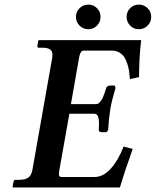

<svg xmlns="http://www.w3.org/2000/svg" viewBox="-20 -822 683 842"><path d="M37.1 0 35.2 -2 39.1 -23.9Q40.5 -33.2 47.9 -33.2H61Q90.3 -33.2 104 -43Q117.7 -52.7 122.1 -77.1L209 -568.8Q210 -577.6 210 -581.5Q210 -598.1 199.2 -605.5Q188.5 -612.8 164.1 -612.8H149.9Q142.6 -612.8 144 -621.1L147.9 -644L150.9 -646H599.1Q589.8 -567.4 589.8 -483.9L549.8 -475.1Q548.3 -493.7 546.4 -508.1Q544.4 -522.5 538.8 -540.8Q533.2 -559.1 525.4 -571Q517.6 -583 503.7 -591.6Q489.7 -600.1 471.2 -600.1H346.2Q332.5 -600.1 327.1 -570.8L291 -365.2H398.9Q404.8 -365.2 409.7 -367.4Q414.6 -369.6 418.9 -375.2Q423.3 -380.9 426.3 -385.3Q429.2 -389.6 433.3 -400.1Q437.5 -410.6 439.5 -416.5L445.8 -436Q445.8 -439.5 450.9 -443.1Q456.1 -446.8 462.9 -446.8H482.9L486.8 -437Q469.7 -379.9 463.9 -344.2Q457 -301.8 454.1 -251L446.8 -242.2H426.8Q419.9 -242.2 416 -245.4Q412.1 -248.5 413.1 -252Q414.1 -272.5 414.1 -280.3Q414.1 -301.8 409.4 -312.5Q404.8 -323.2 392.1 -323.2H284.2L240.2 -75.2Q238.3 -61.5 238.3 -59.1Q238.3 -45.9 248 -45.9H395Q433.1 -45.9 466.1 -82.8Q499 -119.6 522 -179.2L562 -168.9Q526.9 -70.8 505.9 0ZM328.9 -709.7Q313 -725.6 313 -748Q313 -770.5 328.9 -786.1Q344.7 -801.8 367.2 -801.8Q389.6 -801.8 405.3 -786.1Q420.9 -770.5 420.9 -748Q420.9 -725.6 405.3 -709.7Q389.6 -693.8 367.2 -693.8Q344.7 -693.8 328.9 -709.7ZM550.8 -709.7Q535.2 -725.6 535.2 -748Q535.2 -770.5 550.8 -786.1Q566.4 -801.8 588.9 -801.8Q611.3 -801.8 627.2 -786.1Q643.1 -770.5 643.1 -748Q643.1 -725.6 627.2 -709.7Q611.3 -693.8 588.9 -693.8Q566.4 -693.8 550.8 -709.7Z"/></svg>

Font: Linux Libertine G
Style: Bold Italic
Weight: 700
Italic angle: -11.5°
Designer: Philipp H. Poll
Foundry: Philipp H. Poll
Version: Version 4.1.0